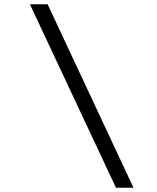

<svg xmlns="http://www.w3.org/2000/svg" viewBox="-20 -784 733 899"><path d="M605 95H523L120 -764H203Z"/></svg>

Font: DM Sans 24pt
Style: Italic
Weight: 400
Italic angle: -10°
Designer: Colophon Foundry, Jonny Pinhorn
Foundry: Colophon Foundry
Version: Version 4.004;gftools[0.9.30]